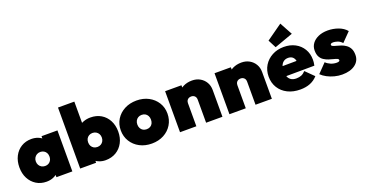

<svg xmlns="http://www.w3.org/2000/svg" viewBox="-37 -1457 4114 2165"><g transform="rotate(-20 2020.0 -374.5)"><path d="M252 10Q183 10 130 -23Q77 -56 47 -113.5Q17 -171 17 -246Q17 -321 47 -379Q77 -437 130 -469.5Q183 -502 252 -502Q295 -502 331.5 -487.5Q368 -473 392.5 -447Q417 -421 424 -387V-105Q417 -71 392.5 -45Q368 -19 331.5 -4.5Q295 10 252 10ZM296 -162Q333 -162 355.5 -185.5Q378 -209 378 -246Q378 -271 368 -289.5Q358 -308 339.5 -319Q321 -330 297 -330Q273 -330 254.5 -319Q236 -308 225 -289Q214 -270 214 -246Q214 -222 224.5 -203Q235 -184 254 -173Q273 -162 296 -162ZM372 0V-132L399 -252L372 -371V-492H563V0Z M960 10Q916 10 877 -7Q838 -24 811 -52.5Q784 -81 776 -115V-387Q784 -421 811 -447Q838 -473 877 -487.5Q916 -502 960 -502Q1033 -502 1087.5 -469.5Q1142 -437 1172.5 -379Q1203 -321 1203 -246Q1203 -171 1172.5 -113.5Q1142 -56 1087.5 -23Q1033 10 960 10ZM657 0V-732H853V-371L821 -252L848 -132V0ZM924 -162Q948 -162 966.5 -173Q985 -184 995.5 -203Q1006 -222 1006 -246Q1006 -270 995.5 -289Q985 -308 966 -319Q947 -330 923 -330Q899 -330 880.5 -319Q862 -308 852 -289.5Q842 -271 842 -246Q842 -221 852.5 -202Q863 -183 881.5 -172.5Q900 -162 924 -162Z M1515 12Q1434 12 1370.5 -21.5Q1307 -55 1270.5 -114Q1234 -173 1234 -247Q1234 -321 1270 -379Q1306 -437 1369.5 -470.5Q1433 -504 1514 -504Q1595 -504 1658 -470.5Q1721 -437 1757.5 -379Q1794 -321 1794 -247Q1794 -173 1758 -114Q1722 -55 1659 -21.5Q1596 12 1515 12ZM1514 -160Q1539 -160 1557.5 -170.5Q1576 -181 1586 -200.5Q1596 -220 1596 -246Q1596 -272 1585.5 -291.5Q1575 -311 1557 -321.5Q1539 -332 1514 -332Q1490 -332 1471.5 -321Q1453 -310 1442.5 -290.5Q1432 -271 1432 -245Q1432 -220 1442.5 -200.5Q1453 -181 1471.5 -170.5Q1490 -160 1514 -160Z M2168 0V-276Q2168 -305 2151.5 -320.5Q2135 -336 2110 -336Q2093 -336 2079.5 -329Q2066 -322 2058.5 -308.5Q2051 -295 2051 -276L1975 -310Q1975 -370 2001.5 -413Q2028 -456 2074.5 -479Q2121 -502 2180 -502Q2233 -502 2274.5 -478.5Q2316 -455 2340 -414.5Q2364 -374 2364 -321V0ZM1855 0V-492H2051V0Z M2761 0V-276Q2761 -305 2744.5 -320.5Q2728 -336 2703 -336Q2686 -336 2672.5 -329Q2659 -322 2651.5 -308.5Q2644 -295 2644 -276L2568 -310Q2568 -370 2594.5 -413Q2621 -456 2667.5 -479Q2714 -502 2773 -502Q2826 -502 2867.5 -478.5Q2909 -455 2933 -414.5Q2957 -374 2957 -321V0ZM2448 0V-492H2644V0Z M3297 12Q3211 12 3146 -20.5Q3081 -53 3044.5 -111.5Q3008 -170 3008 -246Q3008 -321 3043.5 -379Q3079 -437 3141 -470.5Q3203 -504 3281 -504Q3358 -504 3417 -472.5Q3476 -441 3509.5 -385Q3543 -329 3543 -257Q3543 -242 3541.5 -225.5Q3540 -209 3535 -187L3091 -184V-304L3462 -307L3371 -254Q3371 -294 3361.5 -319.5Q3352 -345 3333 -358Q3314 -371 3285 -371Q3255 -371 3233 -356Q3211 -341 3199.5 -313Q3188 -285 3188 -245Q3188 -204 3200.5 -176.5Q3213 -149 3237 -135Q3261 -121 3297 -121Q3332 -121 3358.5 -132.5Q3385 -144 3407 -169L3505 -72Q3468 -30 3416 -9Q3364 12 3297 12ZM3196 -532 3146 -629 3336 -764 3419 -612Z M3798 15Q3752 15 3706 3Q3660 -9 3620.5 -30Q3581 -51 3554 -78L3657 -184Q3681 -160 3714.5 -146Q3748 -132 3785 -132Q3802 -132 3811.5 -136.5Q3821 -141 3821 -149Q3821 -163 3804.5 -170Q3788 -177 3762.5 -183Q3737 -189 3708.5 -198.5Q3680 -208 3654 -224.5Q3628 -241 3612 -270.5Q3596 -300 3596 -346Q3596 -393 3622.5 -429.5Q3649 -466 3697.5 -487.5Q3746 -509 3810 -509Q3875 -509 3936 -487Q3997 -465 4033 -421L3929 -315Q3904 -343 3874 -352.5Q3844 -362 3824 -362Q3805 -362 3797.5 -356.5Q3790 -351 3790 -343Q3790 -332 3806 -325Q3822 -318 3847.5 -312Q3873 -306 3901 -296Q3929 -286 3954.5 -268Q3980 -250 3996 -220.5Q4012 -191 4012 -144Q4012 -71 3954 -28Q3896 15 3798 15Z"/></g></svg>

Font: Outfit Thin Black
Style: Regular
Weight: 900
Version: Version 1.100;gftools[0.9.27]